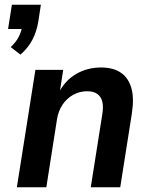

<svg xmlns="http://www.w3.org/2000/svg" viewBox="-20 -788 629 808"><path d="M66 -558 25 -590Q47 -610 58.5 -632.5Q70 -655 74 -679L96 -666H14L30 -768H152L141 -696Q134 -655 116.5 -621Q99 -587 66 -558ZM51 0 129 -494H246L231 -397H227Q254 -450 301 -477Q348 -504 405 -504Q456 -504 488 -482.5Q520 -461 532.5 -418.5Q545 -376 535 -311L486 0H362L410 -304Q416 -339 410.5 -360.5Q405 -382 389 -393Q373 -404 347 -404Q315 -404 288 -389Q261 -374 243.5 -348Q226 -322 220 -287L175 0Z"/></svg>

Font: Nunito Sans 10pt SemiCondensed
Style: Bold Italic
Weight: 700
Width: 4
Italic angle: -9°
Designer: Vernon Adams
Foundry: Vernon Adams
Version: Version 3.101;gftools[0.9.27]